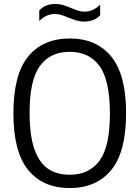

<svg xmlns="http://www.w3.org/2000/svg" viewBox="-20 -944 707 973"><path d="M48 -370Q48 -566 122.8 -657.5Q197.5 -749 333.5 -749Q469 -749 544 -657.2Q619 -565.5 619 -370Q619 -174.5 544 -82.8Q469 9 333.5 9Q197.5 9 122.8 -82.5Q48 -174 48 -370ZM537 -367.5Q537 -537 484.5 -609.2Q432 -681.5 333.5 -681.5Q235 -681.5 182.5 -610.2Q130 -539 130 -372.5Q130 -257 154.5 -187.8Q179 -118.5 223.8 -88.5Q268.5 -58.5 333.5 -58.5Q432 -58.5 484.5 -130Q537 -201.5 537 -367.5ZM326 -855Q304.5 -864 289.8 -868.5Q275 -873 259.5 -873Q235 -873 216 -864.2Q197 -855.5 179 -837.5V-891Q209 -924 260.5 -924Q280.5 -924 298 -918.8Q315.5 -913.5 340.5 -903.5Q362.5 -894 377.2 -889.5Q392 -885 407.5 -885Q431.5 -885 450.5 -893.8Q469.5 -902.5 487.5 -921V-867Q457.5 -834.5 406.5 -834.5Q386 -834.5 368.5 -839.8Q351 -845 326 -855Z"/></svg>

Font: Encode Sans Semi Condensed
Style: Regular
Weight: 400
Width: 4
Designer: Multiple Designers
Foundry: Impallari Type
Version: Version 2.000